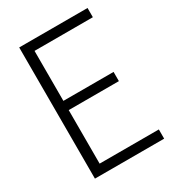

<svg xmlns="http://www.w3.org/2000/svg" viewBox="-180 -839 846 938"><g transform="rotate(-30 243.0 -370.0)"><path d="M76.5 0V-740H462V-688H133V-406H416V-354H133V-52H467V0Z"/></g></svg>

Font: Encode Sans Cnd Lt
Style: Regular
Weight: 300
Width: 3
Designer: Multiple Designers
Foundry: Impallari Type
Version: Version 3.002; ttfautohint (v1.8.3) -l 8 -r 50 -G 200 -x 14 